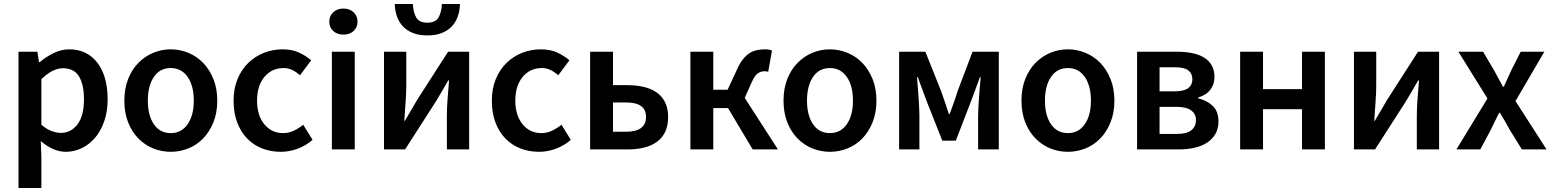

<svg xmlns="http://www.w3.org/2000/svg" viewBox="-20 -751 7807 965"><path d="M73 194V-491H168L176 -439H180Q211 -465 249 -484Q287 -503 328 -503Q374 -503 409.5 -485.5Q445 -468 470 -435Q495 -402 508 -356Q521 -310 521 -253Q521 -190 503.5 -140.5Q486 -91 457 -57.5Q428 -24 390 -6Q352 12 311 12Q279 12 247 -2Q215 -16 185 -42L188 40V194ZM287 -83Q336 -83 369 -125.5Q402 -168 402 -252Q402 -326 377 -367Q352 -408 296 -408Q244 -408 188 -353V-124Q215 -101 240 -92Q265 -83 287 -83Z M838 12Q792 12 750 -5Q708 -22 675.5 -55Q643 -88 624 -136Q605 -184 605 -245Q605 -306 624 -354Q643 -402 675.5 -435Q708 -468 750 -485.5Q792 -503 838 -503Q884 -503 926.5 -485.5Q969 -468 1001 -435Q1033 -402 1052.5 -354Q1072 -306 1072 -245Q1072 -184 1052.5 -136Q1033 -88 1001 -55Q969 -22 926.5 -5Q884 12 838 12ZM838 -82Q892 -82 923 -126.5Q954 -171 954 -245Q954 -320 923 -364.5Q892 -409 838 -409Q784 -409 753.5 -364.5Q723 -320 723 -245Q723 -171 753.5 -126.5Q784 -82 838 -82Z M1391 12Q1341 12 1297.5 -5Q1254 -22 1222 -55Q1190 -88 1172 -136Q1154 -184 1154 -245Q1154 -306 1174 -354Q1194 -402 1228 -435Q1262 -468 1306.5 -485.5Q1351 -503 1400 -503Q1448 -503 1482.5 -487Q1517 -471 1544 -448L1488 -373Q1468 -390 1448.5 -399.5Q1429 -409 1406 -409Q1346 -409 1309 -364.5Q1272 -320 1272 -245Q1272 -171 1308.5 -126.5Q1345 -82 1403 -82Q1432 -82 1457.5 -94.5Q1483 -107 1504 -124L1551 -48Q1516 -18 1474.5 -3Q1433 12 1391 12Z M1648 0V-491H1763V0ZM1706 -577Q1675 -577 1655 -595Q1635 -613 1635 -642Q1635 -671 1655 -689.5Q1675 -708 1706 -708Q1737 -708 1757 -689.5Q1777 -671 1777 -642Q1777 -613 1757 -595Q1737 -577 1706 -577Z M1910 0V-491H2022V-322Q2022 -284 2018.5 -237.5Q2015 -191 2012 -144H2015Q2028 -167 2046 -196.5Q2064 -226 2076 -248L2232 -491H2338V0H2226V-169Q2226 -207 2229.5 -253.5Q2233 -300 2237 -347H2233Q2220 -324 2202.5 -294.5Q2185 -265 2172 -243L2016 0ZM2128 -573Q2085 -573 2054.5 -585.5Q2024 -598 2004.5 -619Q1985 -640 1975 -669Q1965 -698 1964 -731H2055Q2057 -689 2072 -663Q2087 -637 2128 -637Q2169 -637 2184 -663Q2199 -689 2201 -731H2292Q2291 -698 2281 -669Q2271 -640 2251.5 -619Q2232 -598 2201.5 -585.5Q2171 -573 2128 -573Z M2689 12Q2639 12 2595.5 -5Q2552 -22 2520 -55Q2488 -88 2470 -136Q2452 -184 2452 -245Q2452 -306 2472 -354Q2492 -402 2526 -435Q2560 -468 2604.5 -485.5Q2649 -503 2698 -503Q2746 -503 2780.5 -487Q2815 -471 2842 -448L2786 -373Q2766 -390 2746.5 -399.5Q2727 -409 2704 -409Q2644 -409 2607 -364.5Q2570 -320 2570 -245Q2570 -171 2606.5 -126.5Q2643 -82 2701 -82Q2730 -82 2755.5 -94.5Q2781 -107 2802 -124L2849 -48Q2814 -18 2772.5 -3Q2731 12 2689 12Z M2946 0V-491H3061V-323H3135Q3179 -323 3216.5 -314Q3254 -305 3281 -286Q3308 -267 3323 -236.5Q3338 -206 3338 -163Q3338 -119 3323 -88Q3308 -57 3281 -37.5Q3254 -18 3216.5 -9Q3179 0 3135 0ZM3061 -89H3127Q3227 -89 3227 -164Q3227 -236 3127 -236H3061Z M3450 0V-491H3565V-300H3637L3683 -399Q3697 -431 3712.5 -451Q3728 -471 3745 -482.5Q3762 -494 3782 -498.5Q3802 -503 3825 -503Q3845 -503 3860 -497L3841 -390Q3832 -393 3823 -393Q3805 -393 3789 -382.5Q3773 -372 3757 -335L3723 -259L3890 0H3763L3639 -208H3565V0Z M4151 12Q4105 12 4063 -5Q4021 -22 3988.5 -55Q3956 -88 3937 -136Q3918 -184 3918 -245Q3918 -306 3937 -354Q3956 -402 3988.5 -435Q4021 -468 4063 -485.5Q4105 -503 4151 -503Q4197 -503 4239.5 -485.5Q4282 -468 4314 -435Q4346 -402 4365.5 -354Q4385 -306 4385 -245Q4385 -184 4365.5 -136Q4346 -88 4314 -55Q4282 -22 4239.5 -5Q4197 12 4151 12ZM4151 -82Q4205 -82 4236 -126.5Q4267 -171 4267 -245Q4267 -320 4236 -364.5Q4205 -409 4151 -409Q4097 -409 4066.5 -364.5Q4036 -320 4036 -245Q4036 -171 4066.5 -126.5Q4097 -82 4151 -82Z M4499 0V-491H4631L4710 -293Q4721 -262 4730.5 -234Q4740 -206 4749 -178H4753Q4763 -206 4773.5 -234Q4784 -262 4793 -293L4868 -491H5000V0H4896V-172Q4896 -190 4897.5 -214.5Q4899 -239 4901 -265.5Q4903 -292 4905 -317.5Q4907 -343 4909 -363H4905Q4894 -332 4881.5 -298.5Q4869 -265 4858 -236L4784 -44H4716L4640 -236Q4629 -265 4616.5 -299Q4604 -333 4593 -363H4589Q4590 -343 4592.5 -317.5Q4595 -292 4596.5 -265.5Q4598 -239 4599.5 -214.5Q4601 -190 4601 -172V0Z M5347 12Q5301 12 5259 -5Q5217 -22 5184.5 -55Q5152 -88 5133 -136Q5114 -184 5114 -245Q5114 -306 5133 -354Q5152 -402 5184.5 -435Q5217 -468 5259 -485.5Q5301 -503 5347 -503Q5393 -503 5435.5 -485.5Q5478 -468 5510 -435Q5542 -402 5561.5 -354Q5581 -306 5581 -245Q5581 -184 5561.5 -136Q5542 -88 5510 -55Q5478 -22 5435.5 -5Q5393 12 5347 12ZM5347 -82Q5401 -82 5432 -126.5Q5463 -171 5463 -245Q5463 -320 5432 -364.5Q5401 -409 5347 -409Q5293 -409 5262.5 -364.5Q5232 -320 5232 -245Q5232 -171 5262.5 -126.5Q5293 -82 5347 -82Z M5695 0V-491H5894Q5935 -491 5969.5 -484.5Q6004 -478 6029.5 -463Q6055 -448 6069.5 -423.5Q6084 -399 6084 -364Q6084 -328 6063.5 -300.5Q6043 -273 6002 -261V-257Q6046 -246 6075 -219Q6104 -192 6104 -141Q6104 -104 6088.5 -77.5Q6073 -51 6046 -33.5Q6019 -16 5982.5 -8Q5946 0 5904 0ZM5808 -292H5883Q5931 -292 5952 -308Q5973 -324 5973 -352Q5973 -381 5953 -397Q5933 -413 5886 -413H5808ZM5808 -78H5896Q5946 -78 5968.5 -97Q5991 -116 5991 -148Q5991 -178 5967 -196Q5943 -214 5892 -214H5808Z M6213 0V-491H6328V-303H6524V-491H6639V0H6524V-202H6328V0Z M6785 0V-491H6897V-322Q6897 -284 6893.5 -237.5Q6890 -191 6887 -144H6890Q6903 -167 6921 -196.5Q6939 -226 6951 -248L7107 -491H7213V0H7101V-169Q7101 -207 7104.5 -253.5Q7108 -300 7112 -347H7108Q7095 -324 7077.5 -294.5Q7060 -265 7047 -243L6891 0Z M7300 0 7456 -256 7310 -491H7434L7489 -398Q7500 -378 7511.5 -356.5Q7523 -335 7534 -315H7538Q7547 -335 7557 -356.5Q7567 -378 7576 -398L7623 -491H7742L7597 -243L7753 0H7629L7569 -97Q7557 -119 7544.5 -141Q7532 -163 7519 -184H7515Q7504 -163 7493.5 -141.5Q7483 -120 7472 -97L7420 0Z"/></svg>

Font: CV Source Sans Light
Style: Bold
Weight: 600
Designer: Paul D. Hunt
Foundry: Adobe Systems Incorporated
Version: Version 3.001